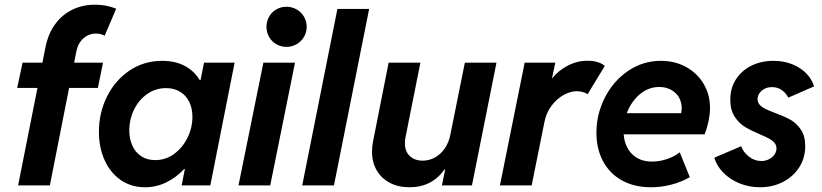

<svg xmlns="http://www.w3.org/2000/svg" viewBox="-20 -790 3502 818"><path d="M76.2 -522.9H160.6L173.8 -588.9Q185.1 -646 214.8 -686.8Q244.6 -727.5 288.3 -748.8Q332 -770 384.3 -770Q433.6 -770 475.1 -752.9L425.8 -637.7Q409.7 -647 389.2 -647Q358.4 -647 335.4 -626.7Q312.5 -606.4 305.2 -570.8L295.9 -522.9H418.9L397 -415.5H274.4L192.4 0H57.1L139.6 -415.5H53.2Z M401.4 -228.5Q401.4 -308.6 435.5 -377.9Q469.7 -447.3 531.2 -489Q592.8 -530.8 670.9 -530.8Q725.6 -530.8 766.1 -509.8Q806.6 -488.8 830.6 -449.2H834.5L849.1 -522.9H979.5L876 0H753.9L767.6 -69.8H764.6Q730 -33.2 687.7 -12.7Q645.5 7.8 597.7 7.8Q538.6 7.8 494.1 -23.2Q449.7 -54.2 425.5 -107.9Q401.4 -161.6 401.4 -228.5ZM799.8 -292Q799.8 -328.6 786.1 -356.2Q772.5 -383.8 747.1 -399.2Q721.7 -414.6 687.5 -414.6Q642.6 -414.6 606.7 -389.2Q570.8 -363.8 550.8 -322.5Q530.8 -281.2 530.8 -235.4Q530.8 -198.7 543.7 -169.9Q556.6 -141.1 581.5 -124.5Q606.4 -107.9 641.1 -107.9Q686 -107.9 722.2 -134.5Q758.3 -161.1 779.1 -203.6Q799.8 -246.1 799.8 -292Z M1102.1 -522.9H1236.8L1131.3 0H996.1ZM1115.2 -675.8Q1115.2 -699.2 1126.5 -719Q1137.7 -738.8 1157.2 -750Q1176.8 -761.2 1200.7 -761.2Q1224.1 -761.2 1243.9 -749.8Q1263.7 -738.3 1275.1 -718.8Q1286.6 -699.2 1286.6 -675.8Q1286.6 -652.3 1275.1 -632.8Q1263.7 -613.3 1243.9 -601.8Q1224.1 -590.3 1200.7 -590.3Q1176.8 -590.3 1157.2 -601.6Q1137.7 -612.8 1126.5 -632.6Q1115.2 -652.3 1115.2 -675.8Z M1417.5 -752H1552.7L1402.8 0H1267.6Z M1990.7 0H1862.8L1876.5 -67.9H1873.5Q1819.8 7.8 1725.1 7.8Q1677.2 7.8 1641.1 -11Q1605 -29.8 1585 -64.2Q1564.9 -98.6 1564.9 -144Q1564.9 -165 1569.3 -187.5L1635.7 -522.9H1771L1707.5 -204.6Q1705.1 -193.8 1705.1 -179.7Q1705.1 -144.5 1726.1 -125Q1747.1 -105.5 1780.8 -105.5Q1809.1 -105.5 1833.7 -119.4Q1858.4 -133.3 1875.2 -158.2Q1892.1 -183.1 1898.4 -214.8L1960.4 -522.9H2095.2Z M2215.3 -522.9H2345.7L2332 -457.5H2333.5Q2358.9 -489.3 2398.7 -510.3Q2438.5 -531.2 2483.4 -531.2Q2508.8 -531.2 2528.3 -524.7Q2547.9 -518.1 2556.6 -508.8L2483.4 -388.7Q2476.6 -394 2463.6 -397.7Q2450.7 -401.4 2437.5 -401.4Q2410.2 -401.4 2381.1 -385.3Q2352.1 -369.1 2329.8 -339.6Q2307.6 -310.1 2299.8 -271.5L2245.1 0H2109.9Z M2521 -224.6Q2521 -303.2 2556.9 -374Q2592.8 -444.8 2655.8 -487.8Q2718.8 -530.8 2795.9 -530.8Q2856 -530.8 2903.8 -504.2Q2951.7 -477.5 2978.3 -431.9Q3004.9 -386.2 3004.9 -331.1Q3004.9 -303.2 2998.3 -272.5Q2991.7 -241.7 2981.9 -217.8H2637.2Q2641.1 -165 2673.1 -133.3Q2705.1 -101.6 2757.8 -101.6Q2790.5 -101.6 2823 -112.8Q2855.5 -124 2876 -141.1L2918.9 -35.2Q2883.3 -14.6 2840.3 -3.4Q2797.4 7.8 2753.4 7.8Q2682.1 7.8 2629.6 -21.5Q2577.1 -50.8 2549.1 -103.3Q2521 -155.8 2521 -224.6ZM2881.8 -307.6Q2884.3 -317.4 2884.3 -329.1Q2884.3 -355.5 2872.1 -376Q2859.9 -396.5 2837.9 -408Q2815.9 -419.4 2788.6 -419.4Q2742.2 -419.4 2705.3 -387.9Q2668.5 -356.4 2650.4 -307.6Z M3023.4 -118.2 3137.7 -167Q3146.5 -142.1 3170.4 -123Q3194.3 -104 3223.6 -104Q3241.2 -104 3256.1 -111.6Q3271 -119.1 3279.5 -131.3Q3288.1 -143.6 3288.1 -157.7Q3288.1 -171.9 3279.1 -182.1Q3270 -192.4 3256.3 -199.7Q3242.7 -207 3217.3 -217.8Q3178.2 -234.4 3153.1 -249.8Q3127.9 -265.1 3109.6 -293.5Q3091.3 -321.8 3091.3 -365.2Q3091.3 -414.6 3115.5 -452.1Q3139.6 -489.7 3181.6 -510.3Q3223.6 -530.8 3275.4 -530.8Q3319.8 -530.8 3356.2 -515.9Q3392.6 -501 3416 -476.3Q3439.5 -451.7 3448.2 -421.9L3338.4 -374Q3328.6 -393.6 3310.8 -406.2Q3293 -418.9 3269 -418.9Q3251 -418.9 3237.1 -411.6Q3223.1 -404.3 3215.3 -392.3Q3207.5 -380.4 3207.5 -367.7Q3207.5 -353.5 3217 -343.3Q3226.6 -333 3241.2 -325.9Q3255.9 -318.8 3281.2 -309.1Q3321.3 -294.4 3347.2 -280Q3373 -265.6 3391.8 -238.3Q3410.6 -210.9 3410.6 -167.5Q3410.6 -117.7 3385.3 -77.6Q3359.9 -37.6 3315.9 -14.9Q3272 7.8 3218.3 7.8Q3170.9 7.8 3129.6 -9.3Q3088.4 -26.4 3060.5 -55.4Q3032.7 -84.5 3023.4 -118.2Z"/></svg>

Font: Reddit Sans Chocolate
Style: Bold Italic
Weight: 700
Italic angle: -11.25°
Designer: Stephen Hutchings
Version: Version 1.013